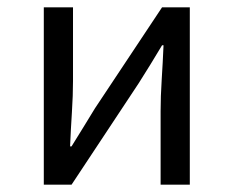

<svg xmlns="http://www.w3.org/2000/svg" viewBox="-20 -506 640 526"><path d="M100 0V-486H180V-284Q180 -245 177 -198.5Q174 -152 172 -105H176Q190 -128 208.5 -157.5Q227 -187 240 -209L424 -486H500V0H420V-202Q420 -241 423 -288Q426 -335 428 -382H424Q411 -360 392.5 -330Q374 -300 360 -278L176 0Z"/></svg>

Font: SauceCodePro NFM
Style: Regular
Weight: 400
Monospace: yes
Designer: Paul D. Hunt, Teo Tuominen
Foundry: Adobe
Version: Version 2.042;hotconv 1.1.0;makeotfexe 2.6.0;Nerd Fonts 3.3.